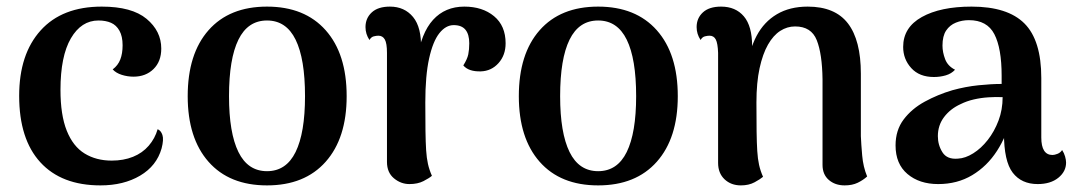

<svg xmlns="http://www.w3.org/2000/svg" viewBox="-20 -547 3253 581"><path d="M284 14Q166 14 102 -56Q38 -126 38 -257Q38 -383 103 -455Q168 -527 288 -527Q379 -527 423.5 -490Q468 -453 468 -400Q468 -361 444.5 -338Q421 -315 384 -315Q366 -315 348.5 -320.5Q331 -326 321 -337Q337 -349 344 -367Q351 -385 351 -410Q351 -437 341.5 -454Q332 -471 316 -478Q300 -485 278 -485Q226 -485 194.5 -431Q163 -377 163 -275Q163 -199 182 -151.5Q201 -104 236 -82.5Q271 -61 318 -61Q354 -61 382.5 -72.5Q411 -84 430 -106Q449 -128 457 -156Q467 -152 471.5 -138.5Q476 -125 469 -98Q454 -45 404 -15.5Q354 14 284 14Z M788 14Q674 14 611 -57.5Q548 -129 548 -256Q548 -384 611 -455.5Q674 -527 788 -527Q902 -527 965.5 -455.5Q1029 -384 1029 -256Q1029 -129 965.5 -57.5Q902 14 788 14ZM788 -29Q846 -29 874.5 -87Q903 -145 903 -256Q903 -369 874.5 -427Q846 -485 788 -485Q730 -485 701.5 -427Q673 -369 673 -256Q673 -145 701.5 -87Q730 -29 788 -29Z M1219 10Q1193 10 1172 -7.5Q1151 -25 1151 -57V-387Q1151 -416 1144.5 -427.5Q1138 -439 1125 -439Q1119 -439 1111 -437Q1103 -435 1098 -426Q1086 -444 1086 -465Q1086 -492 1105 -509.5Q1124 -527 1160 -527Q1204 -527 1230 -495.5Q1256 -464 1254 -399V-358L1242 -365Q1254 -447 1290.5 -487Q1327 -527 1385 -527Q1440 -527 1475 -498Q1510 -469 1510 -416Q1510 -380 1488.5 -356Q1467 -332 1435 -331Q1398 -330 1382 -349Q1394 -368 1397 -382.5Q1400 -397 1400 -416Q1400 -443 1388.5 -457Q1377 -471 1353 -471Q1329 -471 1309.5 -446.5Q1290 -422 1278.5 -370Q1267 -318 1267 -237Q1267 -186 1267.5 -151Q1268 -116 1269.5 -92.5Q1271 -69 1275 -51Q1279 -33 1287 -15Q1279 -8 1261.5 1Q1244 10 1219 10Z M1790 14Q1676 14 1613 -57.5Q1550 -129 1550 -256Q1550 -384 1613 -455.5Q1676 -527 1790 -527Q1904 -527 1967.5 -455.5Q2031 -384 2031 -256Q2031 -129 1967.5 -57.5Q1904 14 1790 14ZM1790 -29Q1848 -29 1876.5 -87Q1905 -145 1905 -256Q1905 -369 1876.5 -427Q1848 -485 1790 -485Q1732 -485 1703.5 -427Q1675 -369 1675 -256Q1675 -145 1703.5 -87Q1732 -29 1790 -29Z M2222 14Q2192 14 2172.5 -4.5Q2153 -23 2153 -54V-387Q2152 -416 2146 -427.5Q2140 -439 2127 -439Q2121 -439 2113 -437Q2105 -435 2100 -426Q2088 -444 2088 -465Q2088 -492 2107 -509.5Q2126 -527 2162 -527Q2206 -527 2231 -497.5Q2256 -468 2256 -407V-363L2240 -336Q2247 -396 2269.5 -438.5Q2292 -481 2331 -504Q2370 -527 2424 -527Q2507 -527 2546 -476Q2585 -425 2585 -324V-135Q2586 -111 2589 -76.5Q2592 -42 2604 -13Q2592 -2 2575.5 6Q2559 14 2536 14Q2507 14 2488 -2.5Q2469 -19 2469 -48V-307Q2468 -384 2451.5 -425.5Q2435 -467 2386 -467Q2362 -467 2341 -453.5Q2320 -440 2304 -412Q2288 -384 2278.5 -340.5Q2269 -297 2269 -237Q2269 -184 2269.5 -149Q2270 -114 2271.5 -90Q2273 -66 2277 -48Q2281 -30 2289 -12Q2281 -5 2263.5 4.5Q2246 14 2222 14Z M3120 10Q3071 10 3044.5 -24.5Q3018 -59 3018 -144V-200L3040 -194Q3027 -137 2997 -90.5Q2967 -44 2922 -17Q2877 10 2819 10Q2762 10 2726 -20.5Q2690 -51 2690 -107Q2690 -153 2714.5 -185.5Q2739 -218 2778.5 -239.5Q2818 -261 2862 -274Q2902 -285 2941 -289Q2980 -293 3011 -293V-318Q3011 -401 2989 -443.5Q2967 -486 2912 -486Q2891 -486 2872.5 -478.5Q2854 -471 2843 -454.5Q2832 -438 2832 -409Q2832 -389 2840 -368Q2848 -347 2870 -336Q2859 -324 2842 -319Q2825 -314 2806 -314Q2762 -314 2737.5 -341Q2713 -368 2713 -405Q2713 -464 2769.5 -495.5Q2826 -527 2920 -527Q3029 -527 3080 -476Q3131 -425 3131 -311V-131Q3131 -78 3165 -78Q3171 -78 3180 -81.5Q3189 -85 3194 -93Q3200 -84 3203 -73.5Q3206 -63 3206 -55Q3206 -28 3182.5 -9Q3159 10 3120 10ZM2879 -67Q2901 -68 2925 -83Q2949 -98 2969 -123.5Q2989 -149 3001.5 -182Q3014 -215 3014 -253Q2994 -254 2971 -252.5Q2948 -251 2926.5 -246Q2905 -241 2887 -232Q2856 -218 2837 -193Q2818 -168 2818 -135Q2818 -108 2832 -86Q2846 -64 2879 -67Z"/></svg>

Font: Arima SemiBold
Style: Regular
Weight: 600
Designer: Joana Correia and Natanael Gama
Foundry: NDISCOVER
Version: Version 1.101;gftools[0.9.23]